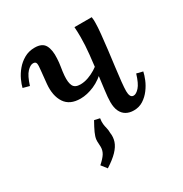

<svg xmlns="http://www.w3.org/2000/svg" viewBox="-165 -639 920 963"><g transform="rotate(-30 295.5 -157.0)"><path d="M184 197 159 165Q185 142 196 124.5Q207 107 207 86Q207 73 206 64Q205 55 206 43Q208 27 217.5 6Q227 -15 245 -47L276 -40Q273 -21 274.5 -7.5Q276 6 279.5 19Q283 32 283 49Q287 75 279 99Q271 123 248 147Q225 171 184 197ZM241 -174Q179 -174 152 -215Q125 -256 131 -322Q135 -369 138.5 -396.5Q142 -424 139.5 -435.5Q137 -447 122 -447Q106 -447 87 -427Q68 -407 52 -356L15 -366Q19 -384 30.5 -409Q42 -434 61 -457Q80 -480 107 -495.5Q134 -511 168 -511Q212 -511 227 -483.5Q242 -456 239 -408Q238 -384 234 -361Q230 -338 228 -314Q225 -275 235 -255.5Q245 -236 276 -236Q298 -236 321 -244Q344 -252 365 -265Q386 -278 400 -292L404 -252Q363 -210 321 -192Q279 -174 241 -174ZM443 11Q418 11 399.5 0.5Q381 -10 371 -31Q361 -52 361 -84Q361 -110 366.5 -151Q372 -192 378 -241.5Q384 -291 389.5 -343Q395 -395 395 -442Q395 -457 394.5 -471Q394 -485 393 -500H493Q495 -488 495 -481.5Q495 -475 495 -467Q495 -443 491 -403Q487 -363 481.5 -317Q476 -271 470 -225.5Q464 -180 460.5 -145Q457 -110 457 -92Q457 -75 462 -64.5Q467 -54 479 -54Q494 -54 512 -74Q530 -94 545 -144L581 -135Q577 -116 567 -91.5Q557 -67 539.5 -43.5Q522 -20 498 -4.5Q474 11 443 11Z"/></g></svg>

Font: Lora Medium
Style: Italic
Weight: 500
Italic angle: -3°
Designer: Olga Karpushina, Alexei Vanyashin (Cyrillic)
Foundry: Cyreal
Version: Version 3.004